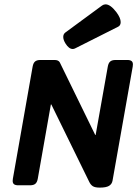

<svg xmlns="http://www.w3.org/2000/svg" viewBox="-20 -857 640 888"><path d="M468.3 -836.9Q490.7 -836.9 518.6 -800.3Q538.1 -773.9 538.1 -754.9Q538.1 -739.3 526.4 -733.4L327.6 -633.3Q322.3 -630.4 316.4 -630.4Q298.8 -630.4 283.2 -655.3Q272.5 -672.4 272.5 -686Q272.5 -699.7 282.7 -707L452.1 -831.5Q460 -836.9 468.3 -836.9ZM594.7 -559.1Q594.7 -556.6 593.8 -548.8L500.5 -21.5Q497.6 -5.4 484.1 2.7Q470.7 10.7 441.4 10.7Q419.9 10.7 409.7 4.4Q399.4 -2 392.6 -16.1L217.3 -374H215.3L154.8 -30.8Q151.9 -14.2 143.6 -7.1Q135.3 0 118.7 0H64.9Q51.3 0 44.9 -4.9Q38.6 -9.8 38.6 -20.5Q38.6 -22.9 39.6 -30.8L130.9 -548.8Q133.8 -565.4 142.1 -572.5Q150.4 -579.6 167 -579.6H232.4Q251 -579.6 256.8 -567.9L420.4 -232.9H422.4L478.5 -548.8Q481.4 -565.4 489.7 -572.5Q498 -579.6 514.6 -579.6H568.4Q582 -579.6 588.4 -574.7Q594.7 -569.8 594.7 -559.1Z"/></svg>

Font: Courier Prime Sans
Style: Bold Italic
Weight: 700
Italic angle: -10°
Designer: Alan Dague-Greene
Foundry: Quote-Unquote Apps
Version: Version 3.020